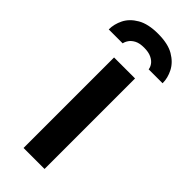

<svg xmlns="http://www.w3.org/2000/svg" viewBox="-270 -756 789 789"><g transform="rotate(45 124.5 -361.5)"><path d="M65 0V-526H187V0ZM124 -723Q182 -723 216 -703Q250 -683 265.5 -653Q281 -623 281 -592H200Q199 -603 191 -614.5Q183 -626 166.5 -634Q150 -642 124 -642Q98 -642 82.5 -634Q67 -626 59 -614.5Q51 -603 49 -592H-32Q-32 -623 -17 -653Q-2 -683 32.5 -703Q67 -723 124 -723Z"/></g></svg>

Font: Archivo SemiBold SemiBold
Style: Regular
Weight: 600
Version: Version 2.001